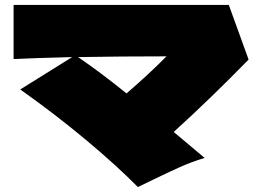

<svg xmlns="http://www.w3.org/2000/svg" viewBox="-20 -731 1040 777"><path d="M986 -490Q834 -334 683 -197L808 -92Q753 -75 708.5 -55Q664 -35 600 -4Q560 16 538 26Q450 -63 326.5 -166Q203 -269 62 -369L272 -500Q114 -496 35 -492V-711H906ZM492 -353Q576 -425 654 -503Q476 -503 296 -500Q388 -437 492 -353Z"/></svg>

Font: Dela Gothic One
Style: Regular
Weight: 400
Designer: aratakana
Foundry: aratakana
Version: Version 1.004